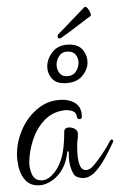

<svg xmlns="http://www.w3.org/2000/svg" viewBox="-20 -541 360 577"><path d="M94 16Q51 16 36 -38Q34 -48 32.5 -57.5Q31 -67 31 -77Q31 -117 48 -154.5Q65 -192 96 -216.5Q127 -241 167 -241H175Q177 -240 182 -240Q226 -232 226 -191Q226 -183 219 -183Q211 -183 211 -191Q209 -202 200.5 -206Q192 -210 178 -210Q172 -210 170 -209Q136 -204 113 -179Q90 -154 79 -119.5Q68 -85 68 -52Q68 -35 76 -17Q84 1 105 1Q119 1 132 -10.5Q145 -22 154 -39Q165 -60 169 -85Q173 -110 173 -145Q173 -158 189 -158Q198 -158 206 -153Q213 -148 214 -141Q214 -136 214 -130.5Q214 -125 213 -120Q212 -115 212 -109Q212 -103 212 -98Q212 -64 219 -46Q225 -30 238 -30Q248 -30 257 -39Q264 -46 275 -61Q286 -76 296 -92Q306 -108 310 -117Q313 -122 316 -122Q318 -122 319.5 -119.5Q321 -117 319 -113Q308 -89 294.5 -64.5Q281 -40 263 -21Q256 -15 248 -10.5Q240 -6 229 -6Q220 -6 211.5 -9.5Q203 -13 199 -22Q192 -35 189 -51Q186 -67 187 -82Q185 -87 184 -87Q182 -87 182 -83Q177 -37 150 -10Q124 16 94 16ZM172 -291Q147 -291 134.5 -306.5Q122 -322 122 -341Q122 -365 139 -386Q156 -407 189 -407Q216 -407 229.5 -390.5Q243 -374 243 -353Q243 -331 225.5 -311Q208 -291 172 -291ZM179 -312Q198 -312 207 -324.5Q216 -337 216 -352Q216 -365 208.5 -375.5Q201 -386 185 -386Q167 -386 158.5 -373.5Q150 -361 150 -347Q150 -334 157.5 -323Q165 -312 179 -312ZM165 -428Q159 -424 156 -426Q153 -428 153 -431Q153 -436 157 -440Q175 -458 197.5 -482Q220 -506 233 -519Q237 -523 242.5 -517Q248 -511 251.5 -502.5Q255 -494 251 -492Q242 -486 225.5 -473Q209 -460 192 -447.5Q175 -435 165 -428Z"/></svg>

Font: Puppies Play
Style: Regular
Weight: 400
Designer: Robert E. Leuschke
Foundry: Robert E. Leuschke
Version: Version 1.010; ttfautohint (v1.8.3)